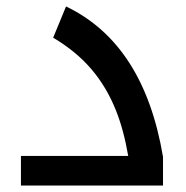

<svg xmlns="http://www.w3.org/2000/svg" viewBox="-20 -576 578 596"><path d="M45 -92H378Q364 -173 340 -233Q311 -306 263.5 -361.5Q216 -417 145 -459L185 -556Q427 -440 486 -89V0H45Z"/></svg>

Font: Noto Kufi Arabic Medium
Style: Regular
Weight: 500
Designer: Monotype Design Team, David Williams, Khaled Hosny
Foundry: Google LLC
Version: Version 2.109; ttfautohint (v1.8.4.7-5d5b)